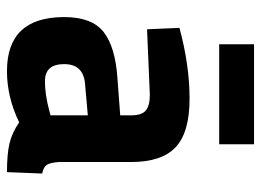

<svg xmlns="http://www.w3.org/2000/svg" viewBox="-119 -618 749 551"><g transform="rotate(90 255.5 -342.5)"><path d="M445 -344V-136Q447 -112 453 -102.5Q459 -93 478 -89L474 12Q423 12 392.5 5Q362 -2 331 -23Q259 12 184 12Q29 12 29 -152Q29 -232 72 -265.5Q115 -299 204 -305L311 -313V-344Q311 -375 297 -386.5Q283 -398 252 -398L64 -390L60 -483Q167 -512 263.5 -512Q360 -512 402.5 -472Q445 -432 445 -344ZM220 -212Q164 -207 164 -152Q164 -97 213 -97Q251 -97 296 -109L311 -113V-220ZM107 -597V-697H394V-597Z"/></g></svg>

Font: Titillium Web[RUS by Daymarius]
Style: Bold
Weight: 700
Designer: Cyrillization by Daymarius
Foundry: Cyrillization by Daymarius
Version: Version 1.002 September 11, 2018